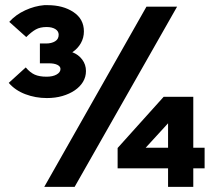

<svg xmlns="http://www.w3.org/2000/svg" viewBox="-20 -726 823 746"><path d="M314 -450Q314 -427 302.5 -408Q291 -389 270.5 -375Q250 -361 222.5 -353Q195 -345 162 -345Q118 -345 78.5 -360Q39 -375 14 -404L80 -464Q97 -444 115 -436Q133 -428 161 -428Q185 -428 200 -436.5Q215 -445 215 -458Q215 -468 203 -474Q191 -480 170 -480H135V-557H159Q180 -557 194 -565.5Q208 -574 208 -591Q208 -605 195 -613Q182 -621 161 -621Q136 -621 119 -611.5Q102 -602 82 -582Q65 -597 49 -611.5Q33 -626 16 -641Q41 -669 78 -686Q115 -703 152 -706H165Q225 -706 265.5 -679Q306 -652 306 -604Q306 -579 294 -558Q282 -537 261 -523Q285 -514 299.5 -494.5Q314 -475 314 -450ZM270 0H152Q252 -176 350.5 -350Q449 -524 549 -700H668Q568 -524 469 -350Q370 -176 270 0ZM731 -350V-152H775V-72H731V0H633V-72H437V-151Q482 -201 526.5 -250.5Q571 -300 616 -350ZM546 -152H633V-247Q611 -223 589.5 -199.5Q568 -176 546 -152Z"/></svg>

Font: Rosa Sans Black
Style: Regular
Weight: 900
Designer: Pentagram / MCKL
Foundry: Pentagram / MCKL
Version: Version 1.005;September 16, 2019;FontCreator 11.5.0.2425 64-